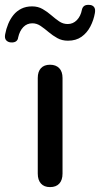

<svg xmlns="http://www.w3.org/2000/svg" viewBox="-83 -757 408 783"><path d="M121 6Q97 6 84 -8.5Q71 -23 71 -49V-439Q71 -465 84 -479Q97 -493 121 -493Q145 -493 158.5 -479Q172 -465 172 -439V-49Q172 -23 159 -8.5Q146 6 121 6ZM-39 -584Q-51 -585 -58 -593Q-65 -601 -62 -617Q-58 -639 -49.5 -659.5Q-41 -680 -28 -696Q-15 -712 4 -721.5Q23 -731 48 -731Q72 -731 91 -720Q110 -709 126 -695Q142 -681 158 -670Q174 -659 193 -659Q215 -659 230.5 -675Q246 -691 251 -717Q253 -727 260 -732.5Q267 -738 281 -737Q293 -737 300 -729Q307 -721 304 -704Q299 -675 285.5 -649Q272 -623 249.5 -607Q227 -591 194 -591Q170 -591 151 -601.5Q132 -612 115.5 -626Q99 -640 83 -651Q67 -662 49 -662Q27 -662 12 -646.5Q-3 -631 -9 -604Q-10 -594 -17.5 -588.5Q-25 -583 -39 -584Z"/></svg>

Font: Nunito SemiBold
Style: Regular
Weight: 600
Designer: Vernon Adams
Foundry: Vernon Adams
Version: Version 3.602